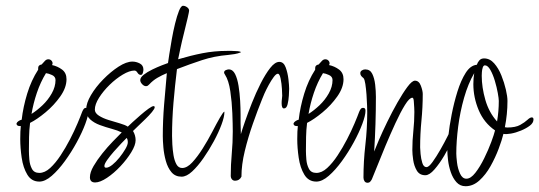

<svg xmlns="http://www.w3.org/2000/svg" viewBox="-20 -628 1865 664"><path d="M116 0Q89 0 74.5 -24Q60 -48 55 -82.5Q50 -117 50 -147Q50 -161 50.5 -172.5Q51 -184 52 -192H49Q37 -192 37 -201Q39 -206 44.5 -209.5Q50 -213 55 -214Q60 -258 74 -304Q88 -350 112 -387V-393Q112 -403 124 -405Q129 -410 134.5 -416.5Q140 -423 147 -423Q155 -423 159.5 -416.5Q164 -410 160 -403Q179 -399 194.5 -387.5Q210 -376 210 -354Q210 -325 188.5 -294.5Q167 -264 137.5 -239.5Q108 -215 84 -203Q81 -179 80.5 -154.5Q80 -130 80 -106Q80 -94 81.5 -76Q83 -58 90.5 -44Q98 -30 116 -30Q135 -30 153.5 -47Q172 -64 189.5 -90.5Q207 -117 222 -146Q237 -175 248 -201Q259 -227 264 -241Q266 -246 269 -250.5Q272 -255 278 -255Q286 -255 286 -245Q286 -229 275 -199.5Q264 -170 245.5 -136Q227 -102 204.5 -71Q182 -40 159 -20Q136 0 116 0ZM89 -234Q108 -246 127 -264Q146 -282 159 -305Q172 -328 172 -351Q172 -363 160 -368.5Q148 -374 139 -375Q120 -344 107.5 -307Q95 -270 89 -234Z M309 3Q291 3 291 -15Q291 -32 303.5 -53.5Q316 -75 334 -97.5Q352 -120 370.5 -139Q389 -158 401 -170Q387 -177 366.5 -182.5Q346 -188 325.5 -195.5Q305 -203 291.5 -215.5Q278 -228 278 -249Q278 -271 294.5 -299Q311 -327 337 -353.5Q363 -380 390 -397.5Q417 -415 438 -415Q451 -415 463.5 -408.5Q476 -402 476 -387Q476 -383 474 -376Q472 -369 467 -369Q460 -369 455.5 -376.5Q451 -384 445 -384Q428 -384 404.5 -370Q381 -356 359 -334.5Q337 -313 322.5 -290Q308 -267 308 -249Q308 -237 322 -228Q336 -219 355.5 -213Q375 -207 394 -201.5Q413 -196 422 -190Q427 -195 439 -206Q451 -217 466 -230Q481 -243 493.5 -252Q506 -261 511 -261Q515 -261 515 -257Q515 -252 505.5 -240.5Q496 -229 482.5 -216Q469 -203 457 -191.5Q445 -180 440 -175Q449 -160 449 -143Q449 -126 434 -101.5Q419 -77 396.5 -53Q374 -29 350 -13Q326 3 309 3ZM347 -48Q356 -48 368.5 -58Q381 -68 393 -83Q405 -98 413.5 -112.5Q422 -127 422 -136Q422 -146 418 -151Q412 -145 399.5 -132Q387 -119 373.5 -103.5Q360 -88 350.5 -74.5Q341 -61 341 -54Q341 -48 347 -48Z M608 -17Q586 -17 573 -32.5Q560 -48 553.5 -71.5Q547 -95 545 -118.5Q543 -142 543 -157Q543 -211 547.5 -266Q552 -321 557 -375Q540 -368 524.5 -359Q509 -350 496 -336Q494 -334 491.5 -332Q489 -330 485 -330Q478 -330 471.5 -337Q465 -344 465 -351Q465 -360 477 -369.5Q489 -379 506.5 -387.5Q524 -396 539.5 -402Q555 -408 561 -410Q562 -418 565.5 -440.5Q569 -463 574 -491.5Q579 -520 585.5 -546.5Q592 -573 599 -590.5Q606 -608 613 -608Q620 -608 627 -603Q634 -598 634 -591Q634 -588 629 -566Q624 -544 616.5 -514.5Q609 -485 603.5 -459Q598 -433 596 -423Q640 -436 680.5 -444Q721 -452 766 -452Q770 -452 781 -452Q792 -452 802.5 -451Q813 -450 813 -447Q803 -443 791.5 -441Q780 -439 769 -438Q721 -434 678.5 -420Q636 -406 592 -389Q585 -332 580 -273.5Q575 -215 575 -158Q575 -147 576 -128.5Q577 -110 580 -91.5Q583 -73 590 -60Q597 -47 610 -47Q627 -47 645 -66.5Q663 -86 681 -114.5Q699 -143 714 -172Q729 -201 740.5 -221Q752 -241 756 -242V-239Q756 -224 746 -197Q736 -170 719.5 -139.5Q703 -109 683.5 -81Q664 -53 644.5 -35Q625 -17 608 -17Z M793 -3Q786 -3 782 -8Q778 -13 778 -20Q778 -58 781.5 -96.5Q785 -135 785 -173Q785 -198 783.5 -236.5Q782 -275 776.5 -312.5Q771 -350 758 -370Q757 -372 756 -373.5Q755 -375 755 -377Q755 -383 761 -385.5Q767 -388 771 -388Q785 -388 793 -372Q801 -356 805 -331Q809 -306 810.5 -279.5Q812 -253 812 -231.5Q812 -210 812 -202Q812 -192 812.5 -183Q813 -174 813 -164Q817 -178 827 -207Q837 -236 851 -271.5Q865 -307 881.5 -339.5Q898 -372 914.5 -393Q931 -414 946 -414Q961 -414 968 -395Q975 -376 977.5 -354Q980 -332 980 -321Q980 -314 979 -297.5Q978 -281 974.5 -267Q971 -253 962 -253Q954 -253 954 -271Q954 -279 955 -286Q956 -293 956 -297Q956 -302 955 -320.5Q954 -339 950.5 -356Q947 -373 941 -373Q935 -373 926.5 -361.5Q918 -350 909.5 -334.5Q901 -319 894.5 -304.5Q888 -290 886 -284Q871 -247 854.5 -200Q838 -153 826.5 -105.5Q815 -58 815 -17Q808 -3 793 -3Z M1074 0Q1047 0 1032.5 -24Q1018 -48 1013 -82.5Q1008 -117 1008 -147Q1008 -161 1008.5 -172.5Q1009 -184 1010 -192H1007Q995 -192 995 -201Q997 -206 1002.5 -209.5Q1008 -213 1013 -214Q1018 -258 1032 -304Q1046 -350 1070 -387V-393Q1070 -403 1082 -405Q1087 -410 1092.5 -416.5Q1098 -423 1105 -423Q1113 -423 1117.5 -416.5Q1122 -410 1118 -403Q1137 -399 1152.5 -387.5Q1168 -376 1168 -354Q1168 -325 1146.5 -294.5Q1125 -264 1095.5 -239.5Q1066 -215 1042 -203Q1039 -179 1038.5 -154.5Q1038 -130 1038 -106Q1038 -94 1039.5 -76Q1041 -58 1048.5 -44Q1056 -30 1074 -30Q1093 -30 1111.5 -47Q1130 -64 1147.5 -90.5Q1165 -117 1180 -146Q1195 -175 1206 -201Q1217 -227 1222 -241Q1224 -246 1227 -250.5Q1230 -255 1236 -255Q1244 -255 1244 -245Q1244 -229 1233 -199.5Q1222 -170 1203.5 -136Q1185 -102 1162.5 -71Q1140 -40 1117 -20Q1094 0 1074 0ZM1047 -234Q1066 -246 1085 -264Q1104 -282 1117 -305Q1130 -328 1130 -351Q1130 -363 1118 -368.5Q1106 -374 1097 -375Q1078 -344 1065.5 -307Q1053 -270 1047 -234Z M1251 4Q1244 4 1240.5 -1.5Q1237 -7 1237 -14Q1237 -70 1243.5 -126.5Q1250 -183 1250 -239Q1250 -245 1249.5 -262.5Q1249 -280 1247.5 -300.5Q1246 -321 1243.5 -337.5Q1241 -354 1237 -358Q1233 -361 1229.5 -365Q1226 -369 1226 -375Q1226 -381 1231.5 -384.5Q1237 -388 1243 -388Q1260 -388 1267.5 -372.5Q1275 -357 1277.5 -335Q1280 -313 1280 -293Q1280 -199 1274 -104Q1278 -115 1290 -143Q1302 -171 1319 -206Q1336 -241 1354.5 -273.5Q1373 -306 1389 -327.5Q1405 -349 1415 -349Q1429 -349 1435.5 -331.5Q1442 -314 1442 -303Q1442 -257 1437.5 -211Q1433 -165 1433 -118Q1433 -112 1434.5 -95.5Q1436 -79 1440.5 -64.5Q1445 -50 1455 -50Q1463 -50 1476 -68Q1489 -86 1503 -110.5Q1517 -135 1528 -157Q1539 -179 1543 -188Q1544 -190 1545 -192.5Q1546 -195 1548 -195Q1553 -195 1554 -187.5Q1555 -180 1555 -178Q1555 -168 1544 -143Q1533 -118 1516.5 -90Q1500 -62 1482.5 -42Q1465 -22 1451 -22Q1431 -22 1421.5 -38Q1412 -54 1409 -74.5Q1406 -95 1406 -109Q1406 -142 1409.5 -175Q1413 -208 1413 -241Q1413 -244 1412.5 -256Q1412 -268 1411 -279Q1410 -290 1406 -290Q1396 -290 1380.5 -265Q1365 -240 1347.5 -202Q1330 -164 1313 -123.5Q1296 -83 1283.5 -51Q1271 -19 1266 -8Q1264 -4 1260.5 0Q1257 4 1251 4Z M1590 16Q1571 16 1558.5 2Q1546 -12 1539 -32.5Q1532 -53 1529.5 -74Q1527 -95 1527 -109Q1527 -124 1530.5 -157.5Q1534 -191 1542 -232Q1550 -273 1562 -311.5Q1574 -350 1590.5 -376Q1607 -402 1629 -404Q1632 -413 1638 -419.5Q1644 -426 1654 -426Q1674 -426 1689 -409Q1704 -392 1714 -367Q1724 -342 1729.5 -318Q1735 -294 1735 -279Q1735 -233 1726 -188L1734 -187Q1763 -187 1779 -196Q1795 -205 1804 -213.5Q1813 -222 1819 -222Q1825 -222 1825 -215Q1825 -203 1812.5 -193.5Q1800 -184 1782 -176.5Q1764 -169 1747 -166Q1730 -163 1721 -165Q1716 -144 1704.5 -113.5Q1693 -83 1676.5 -53.5Q1660 -24 1638 -4Q1616 16 1590 16ZM1699 -208Q1705 -243 1705 -279Q1705 -287 1701.5 -306.5Q1698 -326 1691.5 -348Q1685 -370 1676 -386Q1667 -402 1657 -402Q1652 -402 1649.5 -394.5Q1647 -387 1646.5 -378Q1646 -369 1646 -366Q1646 -326 1658.5 -282.5Q1671 -239 1699 -208ZM1593 -10Q1608 -10 1624 -30.5Q1640 -51 1654.5 -80.5Q1669 -110 1679 -137Q1689 -164 1692 -177Q1654 -203 1635.5 -247Q1617 -291 1617 -337Q1617 -357 1620 -375Q1599 -339 1585 -290Q1571 -241 1564.5 -190Q1558 -139 1558 -97Q1558 -87 1560.5 -66Q1563 -45 1571 -27.5Q1579 -10 1593 -10Z"/></svg>

Font: Licorice
Style: Regular
Weight: 400
Designer: Robert E. Leuschke
Foundry: Robert E. Leuschke
Version: Version 1.010; ttfautohint (v1.8.3)